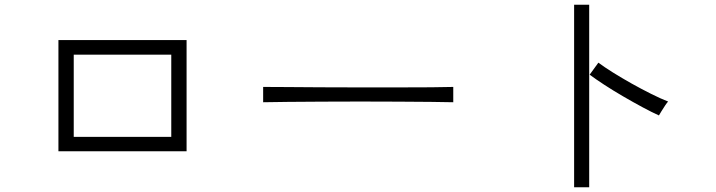

<svg xmlns="http://www.w3.org/2000/svg" viewBox="-20 -780 3040 815"><path d="M228 -138V-610H772V-138ZM293 -199H707V-548H293Z M1097 -346V-411Q1132 -411 1196 -410.5Q1260 -410 1340 -409.5Q1420 -409 1505 -409Q1590 -409 1669 -409Q1748 -409 1810 -409.5Q1872 -410 1904 -411V-346Q1871 -347 1809.5 -347.5Q1748 -348 1670.5 -348.5Q1593 -349 1509.5 -349Q1426 -349 1346.5 -348.5Q1267 -348 1202 -347.5Q1137 -347 1097 -346Z M2417 15V-760H2481V15ZM2777 -290Q2748 -303 2708 -324.5Q2668 -346 2625 -371Q2582 -396 2544.5 -420.5Q2507 -445 2483 -463L2520 -514Q2544 -496 2581.5 -472.5Q2619 -449 2661 -425.5Q2703 -402 2744 -381.5Q2785 -361 2816 -349Q2812 -345 2803.5 -332.5Q2795 -320 2787.5 -307.5Q2780 -295 2777 -290Z"/></svg>

Font: Zen Kaku Gothic New
Style: Regular
Weight: 400
Designer: Yoshimichi Ohira
Foundry: Positype
Version: Version 1.001